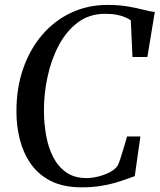

<svg xmlns="http://www.w3.org/2000/svg" viewBox="-20 -772 665 800"><path d="M320.5 8.5Q243.5 8.5 191.2 -18.2Q139 -45 107.8 -90.2Q76.5 -135.5 62.5 -191.5Q48.5 -247.5 48.5 -305.5Q48 -403.5 76.2 -485.2Q104.5 -567 155.8 -626.8Q207 -686.5 276.5 -719Q346 -751.5 427.5 -751.5Q476 -751.5 513.5 -745Q551 -738.5 578.5 -731.2Q606 -724 625 -722L594 -534.5H532L525 -687.5Q515.5 -694 501.2 -700.2Q487 -706.5 466.5 -710.5Q446 -714.5 417 -714.5Q352 -714.5 304 -678.2Q256 -642 224.5 -582.2Q193 -522.5 177.8 -450.8Q162.5 -379 163 -308Q163.5 -255.5 172.5 -206Q181.5 -156.5 202 -116.8Q222.5 -77 256.5 -53.5Q290.5 -30 341 -30Q362 -30 388 -36.2Q414 -42.5 437 -54.2Q460 -66 471 -83Q476 -94 481 -109.2Q486 -124.5 491 -141Q496 -157.5 501 -173.8Q506 -190 509.5 -203.5H565L541.5 -38Q527 -33 506.2 -25.5Q485.5 -18 458.5 -10Q431.5 -2 397 3.2Q362.5 8.5 320.5 8.5Z"/></svg>

Font: Merriweather 96pt
Style: Italic
Weight: 400
Italic angle: -7.8°
Version: Version 2.101